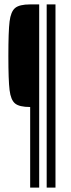

<svg xmlns="http://www.w3.org/2000/svg" viewBox="-20 -708 322 872"><path d="M18 -454Q18 -566 23.5 -610.5Q29 -655 48.5 -671.5Q68 -688 117 -688H158V144H117V-222Q68 -222 48.5 -238Q29 -254 23.5 -298.5Q18 -343 18 -454ZM192 144V-688H232V144Z"/></svg>

Font: Saira Ultra Condensed ExLight
Style: Regular
Weight: 200
Width: 1
Designer: Hector Gatti with collaboration of the Omnibus-Type team
Foundry: Omnibus-Type
Version: Version 1.001; ttfautohint (v1.8)